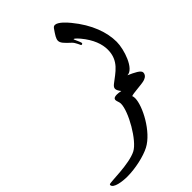

<svg xmlns="http://www.w3.org/2000/svg" viewBox="-732 -1759 2213 2213"><g transform="rotate(-45 374.5 -653.0)"><path d="M717.3 -1244.1C812.5 -1128.9 848.6 -1024.9 848.6 -934.6C848.6 -753.4 722.2 -686.5 620.6 -606.4C599.1 -589.4 587.4 -574.2 587.4 -555.7C587.4 -537.6 598.1 -516.6 621.1 -487.3C596.2 -492.2 573.7 -495.1 555.2 -495.1C521 -495.1 499.5 -485.4 499.5 -459.5C499.5 -439.5 515.6 -414.1 515.6 -387.2C515.6 -257.3 341.3 43 226.1 103C90.3 173.8 -210.9 165 -231.4 179.7C-234.4 182.1 -236.3 185.1 -236.3 188.5C-236.3 242.7 -106.9 260.3 -27.8 260.3C105 260.3 266.6 224.1 359.4 175.8C529.8 86.9 675.8 -189.5 675.8 -316.4C675.8 -332 673.3 -345.7 668.5 -356.4C698.7 -371.1 839.4 -375 886.2 -389.6C887.7 -390.1 951.7 -403.8 951.7 -459C951.7 -495.6 878.9 -529.8 799.3 -565.4C906.2 -565.4 984.9 -802.7 984.9 -925.3C984.9 -1079.1 922.9 -1263.2 769 -1449.7C737.8 -1487.8 667 -1567.4 617.7 -1567.4C599.1 -1567.4 589.4 -1555.7 580.6 -1543.9C537.1 -1481.4 513.7 -1445.3 513.7 -1413.6C513.7 -1376 545.4 -1344.2 612.3 -1282.7C642.1 -1255.4 665.5 -1189.5 668.9 -1188C677.2 -1184.1 691.9 -1188.5 691.9 -1199.7C691.9 -1215.8 653.8 -1290.5 653.8 -1296.4C653.8 -1297.9 656.2 -1298.3 657.2 -1298.3C670.4 -1298.3 709.5 -1253.9 717.3 -1244.1Z"/></g></svg>

Font: Bodega Script
Style: Medium
Weight: 500
Italic angle: 39.7°
Version: Version 001.000